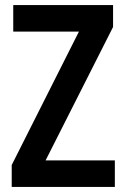

<svg xmlns="http://www.w3.org/2000/svg" viewBox="-20 -734 495 754"><path d="M26 0V-86L290 -610H32V-714H424V-628L159 -104H431V0Z"/></svg>

Font: Noto Sans Georgian Condensed Semi
Style: Regular
Weight: 600
Width: 3
Designer: Monotype Design Team
Foundry: Monotype Imaging Inc.
Version: Version 1.901